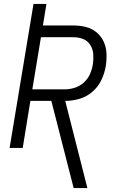

<svg xmlns="http://www.w3.org/2000/svg" viewBox="-20 -755 616 980"><path d="M356 205H426L313 -240Q349 -240 385.5 -250.5Q422 -261 452 -287Q482 -313 498 -347.5Q514 -382 520 -418Q525 -451 523.5 -483Q522 -515 509 -543Q496 -571 472 -590.5Q448 -610 417.5 -617.5Q387 -625 354 -625H199L217 -735H151L29 0H96L135 -240H242ZM145 -299 189 -565H354Q381 -565 404 -556Q427 -547 440.5 -526Q454 -505 456 -479Q458 -453 454 -427Q450 -402 439.5 -377.5Q429 -353 408 -334Q387 -315 361.5 -307Q336 -299 311 -299Z"/></svg>

Font: Iosevka Sparkle Light
Style: Italic
Weight: 300
Italic angle: -9°
Designer: Belleve Invis
Foundry: Belleve Invis
Version: Version 4.5.0; ttfautohint (v1.8.3)